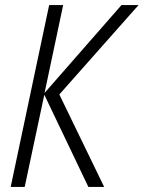

<svg xmlns="http://www.w3.org/2000/svg" viewBox="-20 -734 564 754"><path d="M22 0 173 -714H228L155 -369L457 -714H524L213 -363L389 0H327L154 -362L77 0Z"/></svg>

Font: Noto Sans Display SemiCondensed Light
Style: Italic
Weight: 300
Width: 4
Italic angle: -12°
Designer: Monotype Design Team
Foundry: Monotype Imaging Inc.
Version: Version 1.900